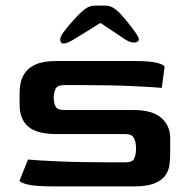

<svg xmlns="http://www.w3.org/2000/svg" viewBox="-20 -666 678 686"><path d="M173 0Q106 0 78 -7Q50 -14 50 -21L80 -96Q109 -93 186.5 -89.5Q264 -86 378 -86H428Q453 -86 459.5 -99.5Q466 -113 466 -136Q466 -159 458.5 -173Q451 -187 428 -187H182Q112 -187 81 -213.5Q50 -240 50 -293V-333Q50 -347 53 -366Q56 -385 68 -404Q80 -423 107 -435.5Q134 -448 182 -448H458Q518 -448 543 -441Q568 -434 568 -427L558 -352Q529 -355 451 -358.5Q373 -362 260 -362H210Q185 -362 178.5 -348.5Q172 -335 172 -317Q172 -298 178.5 -285.5Q185 -273 210 -273H456Q524 -273 556 -245Q588 -217 588 -174V-115Q588 -97 585.5 -77Q583 -57 571 -39.5Q559 -22 532 -11Q505 0 456 0ZM195 -526Q195 -535 210 -555Q225 -575 243.5 -595Q262 -615 272 -624Q285 -636 296 -641Q307 -646 324 -646H354Q372 -646 384 -638.5Q396 -631 404 -623Q415 -612 432 -591.5Q449 -571 462.5 -552Q476 -533 476 -526Q476 -515 460.5 -514Q445 -513 426 -526L339 -584L245 -526Q195 -495 195 -526Z"/></svg>

Font: Goldman
Style: Regular
Weight: 400
Designer: Jaikishan Patel
Version: Version 1.000; ttfautohint (v1.8.3)